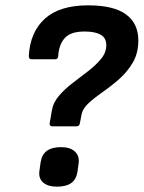

<svg xmlns="http://www.w3.org/2000/svg" viewBox="-20 -687 538 719"><path d="M176 -214Q165 -214 166 -225L174 -272Q179 -303 201 -328.5Q223 -354 252.5 -376.5Q282 -399 310.5 -421Q339 -443 358.5 -466.5Q378 -490 378 -518Q378 -545 357 -557Q336 -569 297 -569Q245 -569 223 -545Q201 -521 198 -478Q198 -465 186 -465H99Q87 -465 88 -479Q93 -567 148 -617Q203 -667 310 -667Q406 -667 452 -633Q498 -599 498 -536Q498 -488 477.5 -453Q457 -418 427 -391.5Q397 -365 366 -343.5Q335 -322 312 -301Q289 -280 285 -256L279 -225Q277 -214 267 -214ZM193 12Q159 12 141 -4Q123 -20 128 -50L132 -79Q137 -109 156 -122.5Q175 -136 209 -136Q243 -136 261 -119Q279 -102 274 -72L270 -43Q265 -14 246 -1Q227 12 193 12Z"/></svg>

Font: Sofia Sans
Style: Bold Italic
Weight: 700
Italic angle: -9°
Designer: Botio Nikoltchev, Ani Petrova
Foundry: lettersoup
Version: Version 4.101; ttfautohint (v1.8.4.7-5d5b)